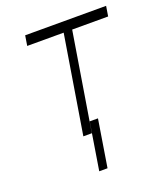

<svg xmlns="http://www.w3.org/2000/svg" viewBox="-134 -637 787 912"><g transform="rotate(-20 259.0 -181.5)"><path d="M92.3 -494.7 100.5 -545.5H509.6L501.4 -494.7H319.6L239 0H196L276.6 -494.7ZM290.5 -56.5 252.1 181.8H210.2L248.6 -56.5Z"/></g></svg>

Font: Inter Extra Light  BETA
Style: Italic
Weight: 200
Italic angle: 9.39999°
Designer: Rasmus Andersson
Foundry: rsms
Version: Version 3.011;git-f93a4a705